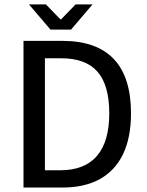

<svg xmlns="http://www.w3.org/2000/svg" viewBox="-20 -838 656 858"><path d="M259.3 -655.3Q411.6 -655.3 488.5 -574.2Q565.4 -493.2 565.4 -331.5Q565.4 -224.1 530.3 -150.1Q495.1 -76.2 426.8 -38.1Q358.4 0 260.3 0H85V-655.3ZM468.3 -331.5Q468.3 -457 415.8 -517.3Q363.3 -577.6 253.4 -577.6H180.7V-77.1H249Q358.4 -77.1 413.3 -141.4Q468.3 -205.6 468.3 -331.5ZM297.4 -705.6H205.6L109.4 -818.4H185.1L249.5 -752H253.4L317.9 -818.4H393.6Z"/></svg>

Font: Varta SemiBold
Style: Regular
Weight: 600
Designer: Joana Correia, Viktoriya Grabowska, Eben Sorkin
Foundry: Sorkin Type
Version: Version 1.003; ttfautohint (v1.3) -l 8 -r 24 -G 200 -x 12 -H